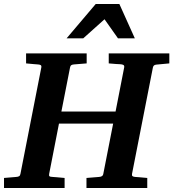

<svg xmlns="http://www.w3.org/2000/svg" viewBox="-35 -937 864 957"><path d="M809 -621V-671H507V-621C533 -618 563 -617 563 -617C579 -616 586 -613 584 -601L541 -381H271L314 -600C316 -612 322 -615 335 -616C335 -616 366 -618 397 -621V-671H95V-621C123 -618 152 -616 152 -616C166 -615 173 -613 171 -601L67 -71C65 -59 59 -56 45 -55C45 -55 15 -53 -15 -50V0H287V-50C258 -53 228 -55 228 -55C211 -56 208 -58 210 -70L259 -321H529L480 -71C478 -59 470 -56 458 -55C458 -55 427 -53 396 -50V0H699V-50C670 -53 640 -55 640 -55C627 -56 621 -59 623 -70L727 -600C729 -609 733 -614 745 -615ZM637 -746 560 -917H442L297 -746H380L486 -841L553 -746Z"/></svg>

Font: Veleka
Style: Bold Italic
Weight: 700
Italic angle: -12°
Designer: Stefan Peev, Context Ltd, 2016; SIL International, 1997-2014.
Foundry: Stefan Peev, Context Ltd, 2016
Version: Version 5.000